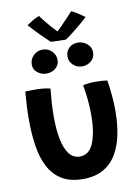

<svg xmlns="http://www.w3.org/2000/svg" viewBox="-101 -987 791 1082"><g transform="rotate(-10 294.5 -446.0)"><path d="M383 -915.5Q395 -910.5 411 -900.8Q427 -891 440.2 -881.5Q453.5 -872 457 -869Q417.5 -832.5 379.2 -802.5Q341 -772.5 325.5 -763Q307.5 -763 281.2 -763.8Q255 -764.5 240.5 -765.5Q213 -790.5 185.2 -818.5Q157.5 -846.5 127 -880.5Q139 -888.5 160.5 -901.8Q182 -915 200 -920.5Q214.5 -900 231.8 -879Q249 -858 264.2 -841Q279.5 -824 287.5 -816.5Q296.5 -825 312.8 -841.5Q329 -858 347.8 -877.8Q366.5 -897.5 383 -915.5ZM391.5 -598.5Q362 -598.5 340 -618.2Q318 -638 318 -667.5Q318 -696.5 338 -715.8Q358 -735 386.5 -735Q418 -735 441.2 -715.5Q464.5 -696 464.5 -665.5Q464.5 -635 441.8 -616.8Q419 -598.5 391.5 -598.5ZM186 -593.5Q157.5 -593.5 134.8 -611Q112 -628.5 112 -657.5Q112 -688 133.8 -709.2Q155.5 -730.5 185.5 -730.5Q218 -730.5 239 -709.2Q260 -688 260 -658Q260 -630 238 -611.8Q216 -593.5 186 -593.5ZM377 -492.5Q387.5 -496 407.8 -498.2Q428 -500.5 448 -500.5Q464 -500.5 483.8 -499.2Q503.5 -498 516 -496Q523 -452.5 527 -408.2Q531 -364 531 -321Q531 -249.5 518.8 -186.5Q506.5 -123.5 478.2 -75.2Q450 -27 403 0.2Q356 27.5 287 27.5Q212.5 27.5 164.8 -1.8Q117 -31 90 -83.2Q63 -135.5 52.5 -204.8Q42 -274 42 -354Q42 -393 44.2 -433.8Q46.5 -474.5 49.5 -514.5Q61 -515.5 79.8 -515.8Q98.5 -516 114 -516Q136 -515.5 157.8 -513Q179.5 -510.5 192.5 -506.5Q188.5 -469 185.8 -428.2Q183 -387.5 183 -347.5Q183 -274 194 -218.2Q205 -162.5 228.5 -131.5Q252 -100.5 290 -100.5Q344 -100.5 368.5 -162Q393 -223.5 393 -321Q393 -365 388.5 -409.8Q384 -454.5 377 -492.5Z"/></g></svg>

Font: Grandstander SemiBold
Style: Regular
Weight: 600
Designer: Tyler Finck
Foundry: Etcetera Type Co
Version: Version 1.200; ttfautohint (v1.8.3)